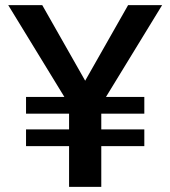

<svg xmlns="http://www.w3.org/2000/svg" viewBox="-20 -725 661 745"><path d="M256 -306 12 -705H144L328 -381H293L477 -705H609L365 -306ZM248 0V-367H373V0ZM81 -158V-223H540V-158ZM81 -284V-349H540V-284Z"/></svg>

Font: TikTok Sans 24pt SemiBold
Style: Regular
Weight: 600
Version: Version 4.000